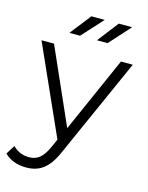

<svg xmlns="http://www.w3.org/2000/svg" viewBox="-153 -815 846 1097"><g transform="rotate(15 270.0 -266.5)"><path d="M-18 151C14 183 59 199 110 199C189 199 242 162 285 63L548 -526H478L280 -79L82 -526H8L243 -1L220 50C191 114 159 138 111 138C74 138 42 125 15 98ZM314 -608H377L489 -732H410ZM151 -608H214L327 -732H248Z"/></g></svg>

Font: Malon Grotesk
Style: Regular
Weight: 400
Designer: Julieta Ulanovsky
Foundry: Julieta Ulanovsky
Version: Version 7.200